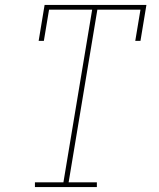

<svg xmlns="http://www.w3.org/2000/svg" viewBox="-20 -755 640 775"><path d="M121 0V-19H236L352 -716H178L157 -590H136L160 -735H571L547 -590H526L547 -716H373L257 -19H371V0Z"/></svg>

Font: Iosevka Curly Slab ThEx
Style: Italic
Weight: 100
Width: 7
Italic angle: -9°
Monospace: yes
Designer: Belleve Invis
Foundry: Belleve Invis
Version: Version 11.1.0; ttfautohint (v1.8.3)